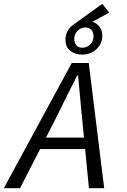

<svg xmlns="http://www.w3.org/2000/svg" viewBox="-43 -986 663 1006"><path d="M256 -379 198 -265H397L386 -377Q381 -430 376 -484Q371 -538 366 -591H362Q334 -537 308.5 -485.5Q283 -434 256 -379ZM-23 0 333 -656H422L503 0H423L403 -205H167L62 0ZM387 -700Q352 -700 326 -719Q300 -738 300 -779Q300 -805 313 -827Q326 -849 349 -862L493 -966L529 -920L442 -872Q464 -864 478.5 -846Q493 -828 493 -799Q493 -757 462.5 -728.5Q432 -700 387 -700ZM389 -736Q412 -736 429.5 -753Q447 -770 447 -795Q447 -816 436 -829Q425 -842 404 -842Q381 -842 363.5 -824.5Q346 -807 346 -782Q346 -761 357.5 -748.5Q369 -736 389 -736Z"/></svg>

Font: Source Code Pro
Style: Italic
Weight: 400
Italic angle: -11°
Monospace: yes
Designer: Paul D. Hunt, Teo Tuominen
Foundry: Adobe Systems Incorporated
Version: Version 1.050;PS 1.000;hotconv 16.6.51;makeotf.lib2.5.65220